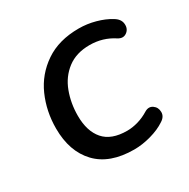

<svg xmlns="http://www.w3.org/2000/svg" viewBox="-122 -609 722 732"><g transform="rotate(-30 239.0 -243.0)"><path d="M49.4 -208.9Q49.4 -284.5 78.4 -349.9Q107.4 -415.3 167.1 -455.8Q226.8 -496.4 314.4 -496.4Q351.2 -496.4 386.9 -486.6Q422.7 -476.8 448.9 -460.5Q473.6 -446.4 475.4 -423.8Q477.2 -401.2 460.5 -389.3Q443.8 -377.4 423.6 -390Q376.6 -421 318.7 -421Q259.8 -421 220.8 -391.2Q181.7 -361.3 163.7 -312.9Q145.6 -264.5 145.6 -209.5Q145.6 -141.7 178.4 -103.9Q211.2 -66.1 280.6 -66.1Q303.9 -66.1 328.8 -73.3Q353.7 -80.4 377.8 -95.4Q396.7 -106.3 412.4 -95.2Q428.2 -84.2 428.4 -63.6Q428.7 -43 407.4 -30Q380.7 -12 342.3 -1.4Q304 9.3 268.5 9.3Q160.9 9.3 105.1 -49.4Q49.4 -108.1 49.4 -208.9Z"/></g></svg>

Font: SN Pro Thin
Style: Italic
Weight: 200
Italic angle: -9°
Designer: Tobias Whetton
Foundry: Supernotes
Version: Version 1.003;Glyphs 3.3 (3324)